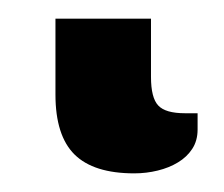

<svg xmlns="http://www.w3.org/2000/svg" viewBox="-20 14 240 206"><path d="M39.5 34H142V96.5Q142 119 149.8 127.2Q157.5 135.5 178.5 135.5H192V153Q192 165 186.2 173.8Q180.5 182.5 171 188.2Q161.5 194 149.2 197Q137 200 124 200Q80.5 200 60 179.8Q39.5 159.5 39.5 115.5Z"/></svg>

Font: Lato Heavy
Style: Regular
Weight: 800
Designer: Lukasz Dziedzic
Foundry: tyPoland Lukasz Dziedzic
Version: Version 2.007; 2014-02-27